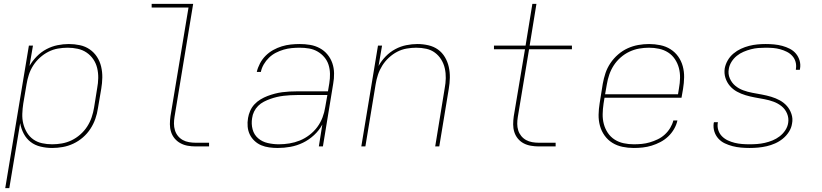

<svg xmlns="http://www.w3.org/2000/svg" viewBox="-20 -755 4240 990"><path d="M7 215 129 -520H150L132 -415Q147 -441 169.5 -464Q192 -487 219.5 -501.5Q247 -516 276.5 -522Q306 -528 335 -528Q364 -528 392 -522Q420 -516 442.5 -500.5Q465 -485 480 -462Q495 -439 501.5 -411.5Q508 -384 507.5 -355Q507 -326 502 -297L485 -197Q481 -169 471.5 -142Q462 -115 446 -90.5Q430 -66 407.5 -46.5Q385 -27 358.5 -14.5Q332 -2 304 3Q276 8 249 8Q219 8 189.5 1Q160 -6 138 -23Q116 -40 102.5 -65.5Q89 -91 84 -120L28 215ZM249 -11Q274 -11 299.5 -15.5Q325 -20 349 -31.5Q373 -43 394 -61.5Q415 -80 429.5 -102.5Q444 -125 452.5 -150Q461 -175 465 -200L481 -300Q486 -326 486.5 -352.5Q487 -379 481 -404Q475 -429 461 -449.5Q447 -470 426.5 -484Q406 -498 380.5 -503.5Q355 -509 329 -509Q304 -509 278.5 -504.5Q253 -500 229.5 -488Q206 -476 186 -458Q166 -440 151.5 -417.5Q137 -395 129 -370.5Q121 -346 117 -321L100 -221Q96 -195 95 -168.5Q94 -142 100 -117.5Q106 -93 119 -71.5Q132 -50 152 -36Q172 -22 197 -16.5Q222 -11 249 -11Z M989 0Q968 0 948 -3.5Q928 -7 910.5 -16.5Q893 -26 880.5 -41Q868 -56 862 -75Q856 -94 856 -114.5Q856 -135 859 -156L952 -716H762V-735H976L880 -153Q877 -135 877 -117.5Q877 -100 882 -83.5Q887 -67 897.5 -54Q908 -41 922.5 -33Q937 -25 954.5 -22Q972 -19 989 -19H1058V0Z M1412 8Q1390 8 1368 5Q1346 2 1327 -6Q1308 -14 1292.5 -28.5Q1277 -43 1268 -61.5Q1259 -80 1257 -102Q1255 -124 1259 -147Q1262 -165 1270 -183.5Q1278 -202 1292 -217Q1306 -232 1323.5 -242.5Q1341 -253 1359.5 -260Q1378 -267 1397 -272Q1416 -277 1435 -279.5Q1454 -282 1473 -283Q1492 -284 1511 -284H1671L1678 -326Q1682 -350 1681.5 -374.5Q1681 -399 1674 -421Q1667 -443 1652 -460.5Q1637 -478 1617 -489.5Q1597 -501 1573.5 -505Q1550 -509 1525 -509Q1505 -509 1484 -507Q1463 -505 1442.5 -499Q1422 -493 1402.5 -483Q1383 -473 1367 -457.5Q1351 -442 1340 -423Q1329 -404 1325 -384H1304Q1309 -406 1320.5 -428Q1332 -450 1349.5 -467.5Q1367 -485 1388.5 -497Q1410 -509 1433 -516Q1456 -523 1479 -525.5Q1502 -528 1525 -528Q1553 -528 1579.5 -523.5Q1606 -519 1629 -506.5Q1652 -494 1668.5 -474Q1685 -454 1693.5 -429.5Q1702 -405 1702.5 -377.5Q1703 -350 1698 -323L1645 0H1624L1642 -113Q1626 -83 1599.5 -58.5Q1573 -34 1542 -19Q1511 -4 1478 2Q1445 8 1412 8ZM1418 -11Q1445 -11 1472.5 -15.5Q1500 -20 1526 -30.5Q1552 -41 1575.5 -59Q1599 -77 1616 -100Q1633 -123 1643 -149.5Q1653 -176 1657 -203L1668 -265H1511Q1494 -265 1477 -264Q1460 -263 1442.5 -261Q1425 -259 1408 -255Q1391 -251 1374 -245Q1357 -239 1340.5 -230.5Q1324 -222 1311 -209Q1298 -196 1290 -179.5Q1282 -163 1280 -146Q1275 -116 1282.5 -88Q1290 -60 1311 -42Q1332 -24 1360.5 -17.5Q1389 -11 1418 -11Z M1843 0 1929 -520H1950L1932 -415Q1947 -442 1969 -464.5Q1991 -487 2018 -501.5Q2045 -516 2074.5 -522Q2104 -528 2132 -528Q2161 -528 2189 -521.5Q2217 -515 2238.5 -499.5Q2260 -484 2274 -460.5Q2288 -437 2294 -410Q2300 -383 2299.5 -354.5Q2299 -326 2294 -297L2245 0H2224L2273 -300Q2278 -326 2278.5 -352Q2279 -378 2273.5 -402.5Q2268 -427 2255 -448Q2242 -469 2222.5 -483.5Q2203 -498 2178 -503.5Q2153 -509 2126 -509Q2102 -509 2076.5 -504.5Q2051 -500 2028 -488Q2005 -476 1985 -457.5Q1965 -439 1951 -416.5Q1937 -394 1929 -370Q1921 -346 1917 -321L1864 0Z M2758 0Q2738 0 2717.5 -3.5Q2697 -7 2680 -16Q2663 -25 2650.5 -40Q2638 -55 2632 -74Q2626 -93 2626 -113.5Q2626 -134 2629 -155L2687 -501H2527V-520H2690L2725 -735H2746L2711 -520H2929V-501H2708L2650 -152Q2647 -134 2647 -116.5Q2647 -99 2652 -83Q2657 -67 2667.5 -54Q2678 -41 2692.5 -33Q2707 -25 2724 -22Q2741 -19 2758 -19H2845V0Z M3248 8Q3218 8 3189.5 2Q3161 -4 3137.5 -18.5Q3114 -33 3097.5 -56Q3081 -79 3073.5 -106.5Q3066 -134 3066.5 -163.5Q3067 -193 3072 -223L3088 -323Q3093 -351 3102 -378Q3111 -405 3127.5 -429.5Q3144 -454 3167 -474Q3190 -494 3216.5 -506Q3243 -518 3271 -523Q3299 -528 3327 -528Q3356 -528 3385 -522Q3414 -516 3437.5 -501Q3461 -486 3477 -463.5Q3493 -441 3500.5 -413.5Q3508 -386 3507.5 -356.5Q3507 -327 3502 -297L3494 -251H3097L3092 -220Q3088 -193 3087.5 -166.5Q3087 -140 3093.5 -115.5Q3100 -91 3114 -70Q3128 -49 3149 -35.5Q3170 -22 3195.5 -16.5Q3221 -11 3248 -11Q3269 -11 3289.5 -13Q3310 -15 3330.5 -21Q3351 -27 3371 -36.5Q3391 -46 3407.5 -61Q3424 -76 3435.5 -95Q3447 -114 3452 -134H3473Q3468 -111 3455.5 -89.5Q3443 -68 3425 -51Q3407 -34 3385 -22.5Q3363 -11 3340 -4Q3317 3 3294 5.5Q3271 8 3248 8ZM3100 -269H3476L3481 -300Q3486 -327 3486.5 -353.5Q3487 -380 3480.5 -404.5Q3474 -429 3460 -450Q3446 -471 3425 -484.5Q3404 -498 3378.5 -503.5Q3353 -509 3326 -509Q3301 -509 3275.5 -504.5Q3250 -500 3225.5 -488.5Q3201 -477 3180 -458.5Q3159 -440 3144.5 -417.5Q3130 -395 3121.5 -370Q3113 -345 3109 -320Z M3845 8Q3823 8 3800.5 6Q3778 4 3757 -1.5Q3736 -7 3717 -16Q3698 -25 3684 -40.5Q3670 -56 3663.5 -76.5Q3657 -97 3660 -120Q3661 -121 3661 -122.5Q3661 -124 3661 -125H3682Q3682 -124 3681.5 -123Q3681 -122 3681 -121Q3678 -101 3684 -83Q3690 -65 3703 -52Q3716 -39 3733 -31Q3750 -23 3768.5 -18.5Q3787 -14 3806 -12.5Q3825 -11 3845 -11Q3865 -11 3884.5 -12.5Q3904 -14 3924 -18.5Q3944 -23 3963.5 -31Q3983 -39 4000 -52Q4017 -65 4029 -83Q4041 -101 4044 -121Q4048 -146 4038.5 -169Q4029 -192 4010.5 -207Q3992 -222 3969 -230.5Q3946 -239 3921.5 -243.5Q3897 -248 3872.5 -252.5Q3848 -257 3824.5 -264Q3801 -271 3780 -282.5Q3759 -294 3743.5 -312Q3728 -330 3720.5 -353.5Q3713 -377 3717 -403Q3721 -424 3732.5 -444Q3744 -464 3762 -479Q3780 -494 3800.5 -503.5Q3821 -513 3842.5 -518.5Q3864 -524 3885.5 -526Q3907 -528 3928 -528Q3950 -528 3971.5 -526Q3993 -524 4013.5 -518.5Q4034 -513 4052.5 -503.5Q4071 -494 4084 -478.5Q4097 -463 4103 -442.5Q4109 -422 4105 -400Q4105 -399 4104.5 -397.5Q4104 -396 4104 -395H4083Q4084 -396 4084 -397Q4084 -398 4084 -400Q4087 -419 4082 -436.5Q4077 -454 4065 -467Q4053 -480 4037 -488Q4021 -496 4003 -501Q3985 -506 3966.5 -507.5Q3948 -509 3928 -509Q3909 -509 3890 -507.5Q3871 -506 3852 -501Q3833 -496 3814 -488Q3795 -480 3779 -467Q3763 -454 3752 -436.5Q3741 -419 3738 -400Q3733 -374 3743 -351Q3753 -328 3771 -313Q3789 -298 3812 -289.5Q3835 -281 3859.5 -276.5Q3884 -272 3908.5 -267.5Q3933 -263 3956.5 -256Q3980 -249 4001 -237.5Q4022 -226 4037.5 -208.5Q4053 -191 4061 -167Q4069 -143 4064 -118Q4061 -96 4048 -75.5Q4035 -55 4016.5 -40Q3998 -25 3976.5 -15.5Q3955 -6 3933 -1Q3911 4 3889 6Q3867 8 3845 8Z"/></svg>

Font: Iosevka SS04 Th Ex Obl
Style: Regular
Weight: 100
Width: 7
Italic angle: -9°
Monospace: yes
Designer: Belleve Invis
Foundry: Belleve Invis
Version: Version 19.0.0; ttfautohint (v1.8.4)